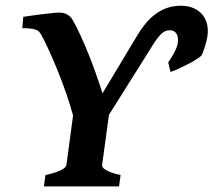

<svg xmlns="http://www.w3.org/2000/svg" viewBox="-20 -665 761 685"><path d="M136.7 0 142.1 -40.5Q163.1 -44.9 177.2 -49.8Q191.4 -54.7 200 -59.3Q208.5 -64 212.4 -68.1Q216.3 -72.3 216.8 -75.7L240.7 -252.9Q230 -292.5 215.6 -333.7Q201.2 -375 185.5 -413.6Q169.9 -452.1 154.5 -485.6Q139.2 -519 126.5 -542.5Q123 -547.9 119.1 -552Q115.2 -556.2 108.4 -558.8Q101.6 -561.5 90.1 -563Q78.6 -564.5 59.6 -564.5L63 -605Q76.7 -606.9 95 -609.6Q113.3 -612.3 131.8 -614.5Q150.4 -616.7 166.5 -618.4Q182.6 -620.1 191.9 -620.1Q208.5 -620.1 220.2 -613Q231.9 -606 237.8 -596.2Q251.5 -572.8 265.9 -541.5Q280.3 -510.3 294.4 -475.6Q308.6 -440.9 321.5 -404.1Q334.5 -367.2 345.7 -332L468.8 -537.1Q482.4 -560.1 498.5 -579.8Q514.6 -599.6 533.7 -614Q552.7 -628.4 575.4 -636.5Q598.1 -644.5 625 -644.5Q651.9 -644.5 671.1 -635.7Q690.4 -627 702.4 -612.3Q714.4 -597.7 718.8 -578.4Q723.1 -559.1 720.2 -537.6Q719.2 -529.3 716.6 -518.8Q713.9 -508.3 710.9 -498.5Q708 -488.8 705.1 -481Q702.1 -473.1 700.7 -470.2Q698.7 -465.8 690.9 -460.2Q683.1 -454.6 672.1 -448Q661.1 -441.4 648.4 -435.1Q635.7 -428.7 624 -423.1Q612.3 -417.5 602.8 -413.6Q593.3 -409.7 588.4 -408.2L580.1 -441.9Q584.5 -448.2 589.8 -456.8Q595.2 -465.3 600.1 -474.4Q605 -483.4 608.9 -492.9Q612.8 -502.4 614.3 -511.2Q617.2 -533.2 609.4 -545.2Q601.6 -557.1 585 -557.1Q567.4 -557.1 553 -541.7Q538.6 -526.4 525.9 -505.4L368.7 -255.4L344.2 -75.7Q343.8 -72.8 346.2 -68.6Q348.6 -64.5 356 -59.6Q363.3 -54.7 376.5 -49.8Q389.6 -44.9 410.2 -40.5L404.8 0Z"/></svg>

Font: Gentium Book Basic
Style: Bold Italic
Weight: 700
Italic angle: -8°
Designer: J. Victor Gaultney and Annie Olsen
Foundry: SIL International
Version: Version 1.102; 2013; Maintenance release